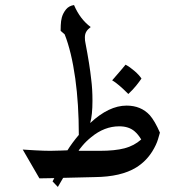

<svg xmlns="http://www.w3.org/2000/svg" viewBox="-20 -703 713 760"><path d="M573 -247Q593 -224 613 -178Q612 -174 605.5 -152Q599 -130 583 -104Q558 -64 519 -40Q459 -3 355 -2L230 1L209 37L188 15L195 2L136 3L70 -111Q82 -110 118.5 -108Q155 -106 179 -106Q200 -106 220 -107Q240 -108 247 -108Q265 -137 292 -169Q292 -291 278 -392Q263 -499 236 -567L220 -581Q220 -586 220.5 -603Q221 -620 225 -635Q230 -652 241.5 -666Q253 -680 273 -683Q297 -627 339 -596Q327 -587 321.5 -577.5Q316 -568 316 -555Q316 -542 318 -534Q335 -446 341 -389Q346 -351 346 -304Q346 -248 337 -216Q411 -285 481 -285Q538 -285 573 -247ZM539 -151Q527 -171 513 -183Q490 -203 452 -203Q393 -203 341 -160Q321 -144 306 -126Q291 -108 291 -106H375Q435 -106 473 -116Q511 -126 539 -151ZM540 -392Q531 -379 519 -364Q507 -349 488 -331Q447 -372 424 -385Q466 -433 477 -447Q494 -438 512.5 -422Q531 -406 540 -392Z"/></svg>

Font: Katibeh
Style: Regular
Weight: 400
Designer: Arabic design by Kourosh Beigpour, Latin design by Eduardo Tunni, engineering by Lasse Fister
Version: Version 1.0010g